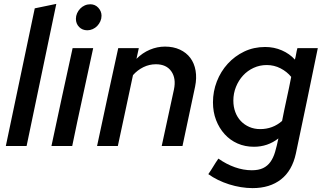

<svg xmlns="http://www.w3.org/2000/svg" viewBox="-20 -752 1668 989"><path d="M270 -732 117 0H10L159 -709Z M430 -596Q404 -596 387.5 -613Q371 -630 371 -655Q371 -670 377 -683.5Q383 -697 393 -707.5Q403 -718 416.5 -724Q430 -730 445 -730Q470 -730 486.5 -712Q503 -694 503 -671Q503 -656 497 -642.5Q491 -629 481 -618.5Q471 -608 457.5 -602Q444 -596 430 -596ZM460 -504Q433 -377 405.5 -252Q378 -127 352 0H245Q272 -127 299 -252Q326 -377 354 -504Z M480 0Q507 -127 534 -252Q561 -377 589 -504H695Q692 -490 689 -476.5Q686 -463 683 -449Q714 -480 752 -496Q790 -512 830 -512Q873 -512 906.5 -496.5Q940 -481 960.5 -453.5Q981 -426 987.5 -388Q994 -350 985 -306Q969 -229 952.5 -153Q936 -77 920 0H813L876 -291Q888 -348 862.5 -384.5Q837 -421 783 -421Q749 -421 718.5 -406Q688 -391 665 -365Q645 -273 626 -182Q607 -91 587 0Z M1288 4Q1242 4 1203.5 -13Q1165 -30 1137 -61Q1109 -92 1093 -133.5Q1077 -175 1077 -225Q1077 -281 1097 -332.5Q1117 -384 1153 -423.5Q1189 -463 1238 -486.5Q1287 -510 1346 -510Q1392 -510 1432 -492.5Q1472 -475 1499 -445Q1503 -459 1505.5 -474.5Q1508 -490 1512 -504H1617Q1589 -367 1561 -232.5Q1533 -98 1504 39Q1485 127 1427.5 172Q1370 217 1281 217Q1252 217 1221 212Q1190 207 1160 197.5Q1130 188 1102.5 174.5Q1075 161 1053 145Q1067 125 1079 105Q1091 85 1105 65Q1146 94 1190 109.5Q1234 125 1277 125Q1312 125 1335 114Q1358 103 1373 82Q1388 61 1397 30.5Q1406 0 1414 -39Q1359 4 1288 4ZM1182 -234Q1182 -202 1192 -175Q1202 -148 1220.5 -128.5Q1239 -109 1264.5 -98Q1290 -87 1320 -87Q1385 -87 1433 -129Q1444 -186 1456.5 -242.5Q1469 -299 1480 -356Q1458 -383 1425 -400Q1392 -417 1354 -417Q1318 -417 1286.5 -402.5Q1255 -388 1232 -363Q1209 -338 1195.5 -304.5Q1182 -271 1182 -234Z"/></svg>

Font: Rosa Sans Medium
Style: Italic
Weight: 500
Italic angle: -12°
Designer: Pentagram / MCKL
Foundry: Pentagram / MCKL
Version: Version 1.005;September 16, 2019;FontCreator 11.5.0.2425 64-